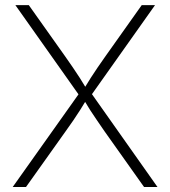

<svg xmlns="http://www.w3.org/2000/svg" viewBox="-20 -748 681 768"><path d="M30.8 0 305.7 -387.2V-354L41.5 -727.5H95.2L239.3 -524.4Q256.8 -499.5 271.2 -478.5Q285.6 -457.5 299.1 -436.5Q312.5 -415.5 327.1 -391.1H314.9Q329.6 -415.5 343 -436.5Q356.4 -457.5 370.8 -478.5Q385.3 -499.5 402.8 -524.4L546.9 -727.5H600.1L335.9 -354.5V-388.2L609.9 0H556.2L397.9 -223.1Q382.3 -246.1 368.4 -266.1Q354.5 -286.1 341.3 -306.6Q328.1 -327.1 314 -351.1H327.1Q313 -327.6 300 -307.1Q287.1 -286.6 273.2 -266.4Q259.3 -246.1 242.7 -223.1L84 0Z"/></svg>

Font: Inter ExtraLight
Style: Regular
Weight: 250
Designer: Rasmus Andersson
Foundry: rsms
Version: Version 4.001;git-66647c0bb